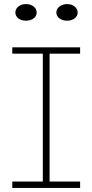

<svg xmlns="http://www.w3.org/2000/svg" viewBox="-20 -917 451 937"><path d="M189 -18V-672H222V-18ZM40 0V-31H371V0ZM40 -655V-686H371V-655ZM307 -816Q285 -816 270 -827.5Q255 -839 255 -856Q255 -873 270 -885Q285 -897 307 -897Q330 -897 344.5 -885Q359 -873 359 -856Q359 -839 344.5 -827.5Q330 -816 307 -816ZM106 -816Q84 -816 69.5 -827.5Q55 -839 55 -856Q55 -873 69.5 -885Q84 -897 106 -897Q130 -897 144.5 -885Q159 -873 159 -856Q159 -839 144.5 -827.5Q130 -816 106 -816Z"/></svg>

Font: BioRhyme ExtraLight
Style: Regular
Weight: 250
Designer: Aoife Mooney
Foundry: Aoife Mooney Type
Version: Version 1.600;gftools[0.9.33]